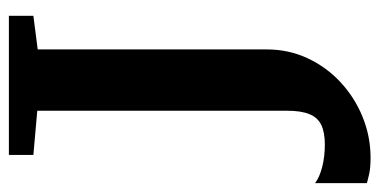

<svg xmlns="http://www.w3.org/2000/svg" viewBox="-236 -638 874 443"><g transform="rotate(90 201.5 -417.0)"><path d="M17 0V-56.5L94.5 -66.5V-594.5Q94.5 -645.5 114.8 -689Q135 -732.5 170.2 -765.2Q205.5 -798 250.5 -816.2Q295.5 -834.5 344.5 -834.5Q368 -834.5 382.2 -831.2Q396.5 -828 403 -826V-706.5Q390 -716.5 366.2 -722.8Q342.5 -729 313.5 -729Q286 -729 268.8 -720.8Q251.5 -712.5 243.8 -693.2Q236 -674 236 -642V-65.5L338 -56.5V0Z"/></g></svg>

Font: Merriweather 28pt
Style: Bold
Weight: 700
Version: Version 2.100